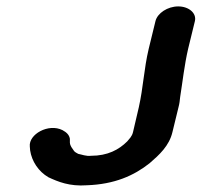

<svg xmlns="http://www.w3.org/2000/svg" viewBox="-20 -627 629 599"><path d="M465 -561 444 -475C429 -412 427 -354 413 -292L395 -215C393 -207 391 -204 387 -198L377 -186C351 -160 316 -141 264 -141C249 -139 235 -145 224 -147C219 -150 214 -152 211 -156C205 -165 199 -171 198 -182V-194C196 -206 188 -214 175 -221C131 -243 69 -208 73 -170L74 -158C79 -124 100 -92 131 -74C161 -60 197 -45 251 -49C337 -52 398 -79 447 -118C477 -144 508 -172 518 -215L537 -293C540 -304 541 -314 542 -324C550 -374 555 -423 567 -475L588 -561C594 -586 569 -607 536 -607C503 -607 471 -586 465 -561Z"/></svg>

Font: Blanket
Style: SikObl
Weight: 700
Foundry: Cannot Into Space Fonts
Version: Version 0.9